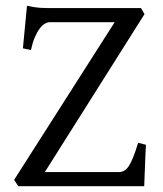

<svg xmlns="http://www.w3.org/2000/svg" viewBox="-20 -643 563 663"><path d="M483.9 -143.1Q482.9 -127.4 482.2 -108.4Q481.4 -89.4 480.7 -70.1Q480 -50.8 479.2 -32.5Q478.5 -14.2 478 0H43L28.8 -22L376 -566.4H151.9Q144 -566.4 134.8 -561Q125.5 -555.7 116.7 -543.9Q107.9 -532.2 100.1 -513.9Q92.3 -495.6 86.9 -470.2L59.1 -476.1L73.2 -623Q86.4 -620.1 97.4 -618.4Q108.4 -616.7 118.9 -616Q129.4 -615.2 140.6 -615.2H466.8L479 -594.2L134.8 -48.8H390.1Q400.4 -48.8 408.7 -53.5Q417 -58.1 424.6 -69.3Q432.1 -80.6 439.9 -100.1Q447.8 -119.6 457 -149.9Z"/></svg>

Font: Gentium Plus APac
Style: Regular
Weight: 400
Designer: J. Victor Gaultney, Annie Olsen, Iska Routamaa, Becca Hirsbrunner
Foundry: SIL International
Version: Version 5.000